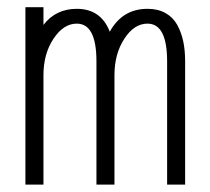

<svg xmlns="http://www.w3.org/2000/svg" viewBox="-20 -500 570 520"><path d="M48.8 -480.5H97.7V-432.6Q131.3 -476.1 188 -476.1Q253.4 -476.1 277.3 -414.1Q311.5 -476.1 379.4 -476.1Q407.7 -476.1 428.2 -464.6Q448.7 -453.1 460 -432.6Q471.2 -412.1 476.3 -387.9Q481.4 -363.8 481.4 -334V0H432.6V-334Q432.6 -436 379.4 -436Q343.3 -436 316.7 -395Q290 -354 290 -296.4V0H241.2V-334Q241.2 -436 188 -436Q151.9 -436 124.8 -395Q97.7 -354 97.7 -296.4V0H48.8Z"/></svg>

Font: AzarMehrMonospaced
Style: SansRegular
Weight: 1
Designer: Amin Abedi
Version: Version 1.00